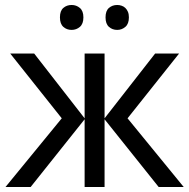

<svg xmlns="http://www.w3.org/2000/svg" viewBox="-20 -751 760 771"><path d="M319.8 -275.9V-536.1H399.9V-275.9L603 -536.1H699.2L492.2 -275.9L717.8 0H617.2L399.9 -272V0H319.8V-272L103 0H2L228 -275.9L21 -536.1H117.2ZM220.7 -681.2Q220.7 -707.5 234.4 -719.2Q248 -731 267.6 -731Q286.6 -731 300.8 -719Q314.9 -707 314.9 -681.2Q314.9 -655.3 300.8 -643.1Q286.6 -630.9 267.6 -630.9Q248 -630.9 234.4 -643.1Q220.7 -655.3 220.7 -681.2ZM403.8 -681.2Q403.8 -707.5 417.5 -719.2Q431.2 -731 450.7 -731Q460 -731 468.5 -728Q477.1 -725.1 483.4 -719Q489.7 -712.9 493.7 -703.6Q497.6 -694.3 497.6 -681.2Q497.6 -655.3 483.4 -643.1Q469.2 -630.9 450.7 -630.9Q431.2 -630.9 417.5 -643.1Q403.8 -655.3 403.8 -681.2Z"/></svg>

Font: Droid Sans
Style: Regular
Weight: 400
Foundry: Ascender Corporation
Version: Version 1.00 build 114